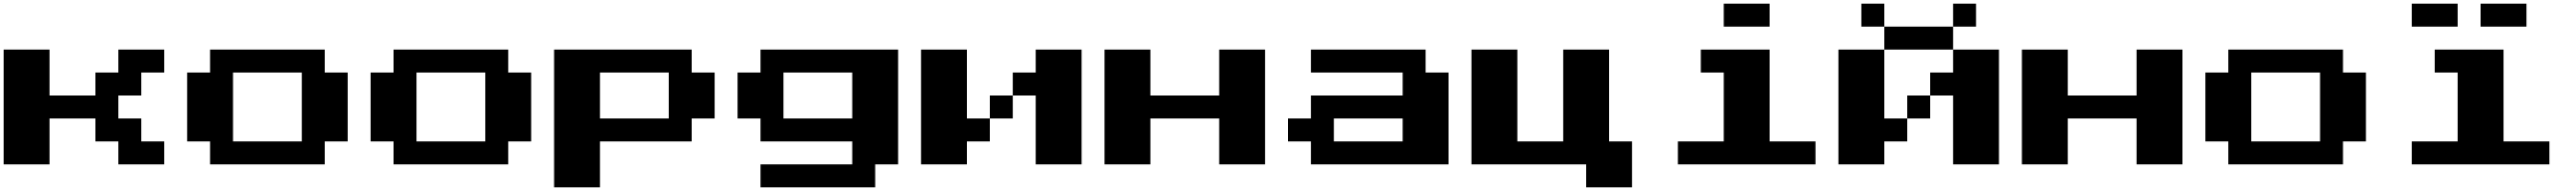

<svg xmlns="http://www.w3.org/2000/svg" viewBox="-20 -1020 14040 1040"><path d="M0 -437.5V-750H125H250V-625V-500H375H500V-562.5V-625H562.5H625V-687.5V-750H750H875V-687.5V-625H812.5H750V-562.5V-500H687.5H625V-437.5V-375H687.5H750V-312.5V-250H812.5H875V-187.5V-125H750H625V-187.5V-250H562.5H500V-312.5V-375H375H250V-250V-125H125H0Z M1125 -687.5V-750H1437.5H1750V-687.5V-625H1812.5H1875V-437.5V-250H1812.5H1750V-187.5V-125H1437.5H1125V-187.5V-250H1062.5H1000V-437.5V-625H1062.5H1125ZM1625 -437.5V-625H1437.5H1250V-437.5V-250H1437.5H1625Z M2125 -687.5V-750H2437.5H2750V-687.5V-625H2812.5H2875V-437.5V-250H2812.5H2750V-187.5V-125H2437.5H2125V-187.5V-250H2062.5H2000V-437.5V-625H2062.5H2125ZM2625 -437.5V-625H2437.5H2250V-437.5V-250H2437.5H2625Z M3000 -375V-750H3375H3750V-687.5V-625H3812.5H3875V-500V-375H3812.5H3750V-312.5V-250H3500H3250V-125V0H3125H3000ZM3625 -500V-625H3437.5H3250V-500V-375H3437.5H3625Z M4125 -687.5V-750H4500H4875V-437.5V-125H4812.5H4750V-62.5V0H4437.5H4125V-62.5V-125H4375H4625V-187.5V-250H4375H4125V-312.5V-375H4062.5H4000V-500V-625H4062.5H4125ZM4625 -500V-625H4437.5H4250V-500V-375H4437.5H4625Z M5000 -437.5V-750H5125H5250V-562.5V-375H5312.5H5375V-437.5V-500H5437.5H5500V-562.5V-625H5562.5H5625V-687.5V-750H5750H5875V-437.5V-125H5750H5625V-312.5V-500H5562.5H5500V-437.5V-375H5437.5H5375V-312.5V-250H5312.5H5250V-187.5V-125H5125H5000Z M6000 -437.5V-750H6125H6250V-625V-500H6437.5H6625V-625V-750H6750H6875V-437.5V-125H6750H6625V-250V-375H6437.5H6250V-250V-125H6125H6000Z M7125 -687.5V-750H7437.5H7750V-687.5V-625H7812.5H7875V-375V-125H7500H7125V-187.5V-250H7062.5H7000V-312.5V-375H7062.5H7125V-437.5V-500H7375H7625V-562.5V-625H7375H7125ZM7625 -312.5V-375H7437.5H7250V-312.5V-250H7437.5H7625Z M8000 -437.5V-750H8125H8250V-500V-250H8375H8500V-500V-750H8625H8750V-500V-250H8812.5H8875V-125V0H8750H8625V-62.5V-125H8312.5H8000Z M9250 -687.5V-750H9437.5H9625V-500V-250H9750H9875V-187.5V-125H9500H9125V-187.5V-250H9250H9375V-437.5V-625H9312.5H9250ZM9375 -937.5V-1000H9500H9625V-937.5V-875H9500H9375Z M10125 -937.5V-1000H10187.5H10250V-937.5V-875H10437.5H10625V-937.5V-1000H10687.5H10750V-937.5V-875H10687.5H10625V-812.5V-750H10750H10875V-437.5V-125H10750H10625V-312.5V-500H10562.5H10500V-437.5V-375H10437.5H10375V-312.5V-250H10312.5H10250V-187.5V-125H10125H10000V-437.5V-750H10125H10250V-812.5V-875H10187.5H10125ZM10625 -687.5V-750H10437.5H10250V-562.5V-375H10312.5H10375V-437.5V-500H10437.5H10500V-562.5V-625H10562.5H10625Z M11000 -437.5V-750H11125H11250V-625V-500H11437.5H11625V-625V-750H11750H11875V-437.5V-125H11750H11625V-250V-375H11437.5H11250V-250V-125H11125H11000Z M12125 -687.5V-750H12437.5H12750V-687.5V-625H12812.5H12875V-437.5V-250H12812.5H12750V-187.5V-125H12437.5H12125V-187.5V-250H12062.5H12000V-437.5V-625H12062.5H12125ZM12625 -437.5V-625H12437.5H12250V-437.5V-250H12437.5H12625Z M13250 -687.5V-750H13437.5H13625V-500V-250H13750H13875V-187.5V-125H13500H13125V-187.5V-250H13250H13375V-437.5V-625H13312.5H13250ZM13500 -937.5V-1000H13625H13750V-937.5V-875H13625H13500ZM13125 -937.5V-1000H13250H13375V-937.5V-875H13250H13125Z"/></svg>

Font: Press Start 2P
Style: Regular
Weight: 500
Monospace: yes
Version: Version 2.14